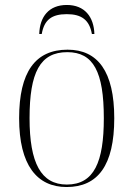

<svg xmlns="http://www.w3.org/2000/svg" viewBox="-20 -743 537 773"><path d="M138 -606H148C158 -663 188 -686 249 -686C308 -686 340 -663 350 -606H360C358 -675 321 -723 249 -723C177 -723 140 -676 138 -606ZM248 10C374 10 440 -77 440 -267C440 -455 374 -543 252 -543C122 -543 57 -453 57 -267C57 -78 129 10 248 10ZM249 0C145 0 99 -87 99 -267C99 -451 141 -533 251 -533C356 -533 398 -454 398 -267C398 -91 359 0 249 0Z"/></svg>

Font: Noto Serif Display SemiCondensed ExtraLight
Style: Regular
Weight: 200
Width: 4
Designer: Monotype Design Team
Foundry: Monotype Imaging Inc.
Version: Version 2.009